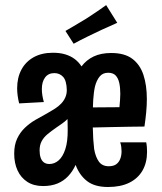

<svg xmlns="http://www.w3.org/2000/svg" viewBox="-20 -736 650 768"><path d="M152.2 8.2Q115 8.2 89.2 -8.6Q63.4 -25.4 50.1 -54.5Q36.8 -83.6 36.8 -121.2Q36.8 -156.2 48.4 -181.1Q60 -206 79.1 -224.4Q98.2 -242.8 121.7 -256.5Q145.2 -270.2 168.8 -282.8Q185.8 -292.4 200.3 -301.7Q214.8 -311 225.3 -322.3Q235.8 -333.6 241.5 -346.9Q247.2 -360.2 247.2 -376.2Q246.2 -413.6 232.4 -428.6Q218.6 -443.6 197.6 -443.6Q173.2 -443.6 160.3 -426.1Q147.4 -408.6 147.4 -380Q147.4 -367.6 149.4 -354.7Q151.4 -341.8 155.4 -327.8L56.6 -322.4Q52.6 -338.2 50.6 -353.6Q48.6 -369 48.6 -382.8Q48.6 -425.2 65.5 -457.1Q82.4 -489 114.5 -507Q146.6 -525 191.8 -525Q220.4 -525 241.9 -518.3Q263.4 -511.6 279.3 -499.5Q295.2 -487.4 306 -470.4Q325.4 -496.2 354.6 -510.1Q383.8 -524 425 -524Q478.4 -524 509.3 -500.8Q540.2 -477.6 553.8 -436.2Q567.4 -394.8 567.4 -340.4Q567.4 -314.8 564.8 -287Q562.2 -259.2 557.8 -229.8Q534.8 -229.8 499.9 -229.1Q465 -228.4 426.1 -227.7Q387.2 -227 351.2 -226Q351.6 -201.4 353 -179.4Q354.4 -157.4 356.6 -139.8Q362.2 -107.8 375.6 -89.4Q389 -71 415 -71Q434 -71 444.9 -79Q455.8 -87 461 -100.6Q466.2 -114.2 466.2 -130.6Q466.2 -139.2 465.1 -148.4Q464 -157.6 460.8 -166.8H564.8Q566.8 -156.8 567.5 -147.4Q568.2 -138 568.2 -128.6Q568.2 -85.4 550 -53.8Q531.8 -22.2 497.1 -5.1Q462.4 12 412.2 12Q358.8 12 328.3 -11.6Q297.8 -35.2 282.4 -76.4Q270.8 -50.6 252.6 -31.3Q234.4 -12 209.7 -1.9Q185 8.2 152.2 8.2ZM177.6 -80Q198 -80 214.7 -94.6Q231.4 -109.2 241.3 -139.5Q251.2 -169.8 250.8 -216.8Q250.8 -223.8 250.6 -231.3Q250.4 -238.8 250.4 -245.8Q250.4 -252.8 250 -259.8Q240 -249.8 227.6 -241.2Q215.2 -232.6 203.6 -224.6Q185.2 -211.8 170.1 -199.3Q155 -186.8 146.7 -171.3Q138.4 -155.8 138.4 -134.4Q138.4 -117.8 142.5 -105.5Q146.6 -93.2 155.3 -86.6Q164 -80 177.6 -80ZM351.6 -306.4 457.8 -307.2Q459 -321.6 460.1 -335Q461.2 -348.4 461.2 -360.6Q461.2 -385.6 457 -404.5Q452.8 -423.4 442.5 -434.2Q432.2 -445 412.4 -445Q391 -445 378.7 -430Q366.4 -415 360 -390.4Q357.4 -379 355.6 -365.1Q353.8 -351.2 352.9 -336.8Q352 -322.4 351.6 -306.4ZM274.6 -561 241.8 -612.2Q254.6 -619.4 267.8 -627.3Q281 -635.2 294.7 -643.3Q308.4 -651.4 322 -659.6Q336.2 -668.8 350.1 -677.9Q364 -687 377.9 -696.7Q391.8 -706.4 404.6 -715.6L449 -644.8Q433.2 -637.6 417.5 -630.5Q401.8 -623.4 386.7 -616.8Q371.6 -610.2 357 -602.6Q343 -596 328.9 -589.1Q314.8 -582.2 301.4 -575.3Q288 -568.4 274.6 -561Z"/></svg>

Font: Truculenta
Style: Regular
Weight: 400
Designer: Ivan Castro, Eva Sanz & Omnibus-Type Team
Foundry: Omnibus-Type
Version: Version 1.002